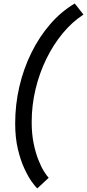

<svg xmlns="http://www.w3.org/2000/svg" viewBox="-20 -840 496 1094"><path d="M192.5 233.5Q181.5 224 161 195.5Q140.5 167 118.8 120.2Q97 73.5 81.8 9.2Q66.5 -55 66.5 -136.5Q66.5 -243.5 90.2 -346Q114 -448.5 158.8 -539.2Q203.5 -630 266 -702.2Q328.5 -774.5 406 -820L455.5 -757Q391.5 -715.5 337.8 -650.8Q284 -586 244.2 -504.8Q204.5 -423.5 182.5 -331.8Q160.5 -240 160.5 -144Q160.5 -78 171.5 -24Q182.5 30 198.5 70.5Q214.5 111 230.8 136.8Q247 162.5 257.5 173Z"/></svg>

Font: Epilogue Medium
Style: Italic
Weight: 500
Italic angle: -12°
Designer: Tyler Finck
Foundry: Etcetera Type Co
Version: Version 2.112